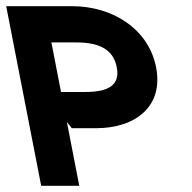

<svg xmlns="http://www.w3.org/2000/svg" viewBox="-111 -600 619 620"><path d="M22 0H145L105 -206L121 -186H199C326 -186 418 -256 393 -383C369 -506 253 -580 122 -580H-91ZM86 -303 55 -463H135C212 -463 255 -439 266 -383C277 -328 243 -303 166 -303Z"/></svg>

Font: Charger EcoBlack
Style: OpObl
Weight: 1000
Designer: Jasper
Foundry: Cannot Into Space Fonts
Version: Version 1.1